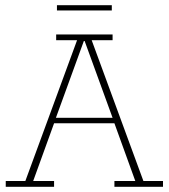

<svg xmlns="http://www.w3.org/2000/svg" viewBox="-20 -715 646 735"><path d="M2 0V-22H77L275 -561H195V-583H411V-561H331L529 -22H604V0H418V-22H498L418 -243H187L107 -22H187V0ZM194 -264H411L304 -558H301ZM198 -675V-695H408V-675Z"/></svg>

Font: Rokkitt SemiBold Thin
Style: Regular
Weight: 250
Version: Version 3.103